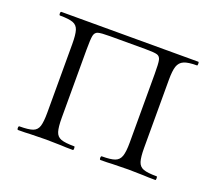

<svg xmlns="http://www.w3.org/2000/svg" viewBox="-76 -487 663 589"><g transform="rotate(20 255.5 -193.0)"><path d="M480 0Q455 0 441 -1L392 -2L339 -1Q325 0 301 0Q298 0 298 -6Q298 -12 301 -12Q330 -12 343.5 -17Q357 -22 362 -36.5Q367 -51 367 -81V-305Q367 -339 364.5 -350Q362 -361 353 -364Q344 -367 315 -367H199Q169 -367 159.5 -364Q150 -361 147.5 -349.5Q145 -338 145 -303V-81Q145 -51 149.5 -36.5Q154 -22 167.5 -17Q181 -12 211 -12Q213 -12 213 -6Q213 0 211 0Q186 0 172 -1L123 -2L71 -1Q57 0 32 0Q29 0 29 -6Q29 -12 32 -12Q62 -12 75.5 -17Q89 -22 93.5 -36.5Q98 -51 98 -81V-305Q98 -335 93.5 -349.5Q89 -364 75.5 -369Q62 -374 33 -374Q30 -374 30 -380Q30 -386 33 -386H480Q482 -386 482 -380Q482 -374 480 -374Q451 -374 437.5 -368Q424 -362 419 -347.5Q414 -333 414 -303V-81Q414 -51 418.5 -36.5Q423 -22 436.5 -17Q450 -12 480 -12Q482 -12 482 -6Q482 0 480 0Z"/></g></svg>

Font: Cormorant Garamond Light
Style: Regular
Weight: 300
Designer: Christian Thalmann (Catharsis Fonts)
Version: Version 3.000